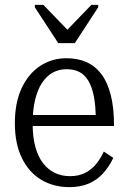

<svg xmlns="http://www.w3.org/2000/svg" viewBox="-20 -758 525 788"><path d="M219 -581H287L383 -728V-738H355L243 -622H270L158 -738H123V-728ZM114 -250Q114 -196 125 -155.5Q136 -115 156.5 -88.5Q177 -62 205 -48.5Q233 -35 267 -35Q304 -35 330.5 -49Q357 -63 375.5 -86Q394 -109 406 -136L445 -110Q428 -74 403 -46.5Q378 -19 344 -4.5Q310 10 265 10Q200 10 149.5 -20Q99 -50 70 -109Q41 -168 41 -252Q41 -337 69 -396.5Q97 -456 145 -487.5Q193 -519 253 -519Q299 -519 335 -503Q371 -487 396 -454Q421 -421 434.5 -368.5Q448 -316 448 -241H97V-286H395L373 -267Q373 -324 365 -363.5Q357 -403 342 -427.5Q327 -452 305 -463Q283 -474 253 -474Q222 -474 196.5 -460Q171 -446 152.5 -418Q134 -390 124 -348Q114 -306 114 -250Z"/></svg>

Font: Roboto Serif 28pt Condensed Light
Style: Regular
Weight: 300
Width: 3
Designer: Greg Gazdowicz
Foundry: Commercial Type
Version: Version 1.008